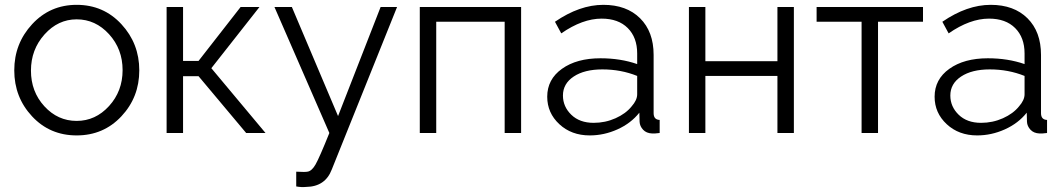

<svg xmlns="http://www.w3.org/2000/svg" viewBox="-20 -550 4397 794"><path d="M297 -530Q408 -530 482 -450Q556 -370 556 -259Q556 -148 482 -69Q408 10 297 10Q186 10 112.5 -69Q39 -148 39 -259Q39 -370 113 -450Q187 -530 297 -530ZM297 -470Q220 -470 164 -407.5Q108 -345 108 -258Q108 -171 163.5 -110.5Q219 -50 297 -50Q375 -50 431 -111.5Q487 -173 487 -260Q487 -347 431 -408.5Q375 -470 297 -470Z M669 0V-521H737V-298H801L975 -521H1053L854 -268L1078 0H998L801 -235H737V0Z M1205 160Q1243 162 1251 160Q1269 158 1285 130Q1301 102 1342 0L1115 -521H1187L1378 -70L1554 -521H1622L1352 151Q1325 222 1246 223Q1226 225 1205 221Z M1716 0V-521H2135V0H2067V-460H1784V0Z M2243 -150Q2243 -222 2304 -265.5Q2365 -309 2463 -309Q2546 -309 2615 -285V-329Q2615 -395 2576 -434Q2537 -473 2468 -473Q2389 -473 2301 -412L2275 -460Q2377 -530 2475 -530Q2571 -530 2627 -474.5Q2683 -419 2683 -323V-82Q2683 -55 2708 -54V0Q2684 3 2677 2Q2653 1 2639.5 -13.5Q2626 -28 2625 -46L2624 -84Q2589 -40 2533.5 -15Q2478 10 2419 10Q2343 10 2293 -36.5Q2243 -83 2243 -150ZM2592 -110Q2615 -136 2615 -160V-236Q2548 -263 2471 -263Q2397 -263 2352.5 -233.5Q2308 -204 2308 -155Q2308 -109 2342.5 -75.5Q2377 -42 2435 -42Q2483 -42 2525.5 -61Q2568 -80 2592 -110Z M2829 0V-521H2897V-297H3195V-521H3263V0H3195V-236H2897V0Z M3543 0V-460H3357V-521H3797V-460H3611V0Z M3845 -150Q3845 -222 3906 -265.5Q3967 -309 4065 -309Q4148 -309 4217 -285V-329Q4217 -395 4178 -434Q4139 -473 4070 -473Q3991 -473 3903 -412L3877 -460Q3979 -530 4077 -530Q4173 -530 4229 -474.5Q4285 -419 4285 -323V-82Q4285 -55 4310 -54V0Q4286 3 4279 2Q4255 1 4241.5 -13.5Q4228 -28 4227 -46L4226 -84Q4191 -40 4135.5 -15Q4080 10 4021 10Q3945 10 3895 -36.5Q3845 -83 3845 -150ZM4194 -110Q4217 -136 4217 -160V-236Q4150 -263 4073 -263Q3999 -263 3954.5 -233.5Q3910 -204 3910 -155Q3910 -109 3944.5 -75.5Q3979 -42 4037 -42Q4085 -42 4127.5 -61Q4170 -80 4194 -110Z"/></svg>

Font: Raleway-v4020
Style: Regular
Weight: 400
Designer: Matt McInerney, Pablo Impallari, Rodrigo Fuenzalida
Foundry: Matt McInerney, Pablo Impallari, Rodrigo Fuenzalida
Version: Version 4.020;PS 004.020;hotconv 1.0.88;makeotf.lib2.5.64775